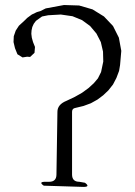

<svg xmlns="http://www.w3.org/2000/svg" viewBox="-20 -773 540 769"><path d="M155.3 -29.3Q132.8 -44.9 161.1 -44.9H176.8Q206.1 -44.9 206.1 -74.2L210 -325.2Q210 -354.5 246.1 -369.1L279.3 -384.8L308.6 -401.4L334 -419.9L355.5 -439.5L372.1 -459L384.8 -484.4L393.6 -526.4L392.6 -566.4L383.8 -604.5L366.2 -638.7L340.8 -668.9L308.6 -692.4L270.5 -708L223.6 -714.8L172.9 -711.9L148.4 -707L124 -689.5L115.2 -677.7L109.4 -665L106.4 -651.4L105.5 -637.7L107.4 -622.1L112.3 -604.5L120.1 -585L118.2 -561.5L100.6 -544.9L88.9 -545.9L70.3 -543L49.8 -555.7L40 -580.1L34.2 -604.5L35.2 -627.9L43 -650.4L55.7 -669.9L80.1 -692.4L88.9 -701.2L107.4 -714.8L127.9 -724.6L141.6 -728.5L163.1 -739.3L236.3 -752.9L296.9 -751L350.6 -735.4L396.5 -707L432.6 -668.9L456.1 -622.1L465.8 -569.3L460.9 -512.7L457 -489.3L446.3 -460.9L432.6 -434.6L414.1 -411.1L393.6 -391.6L370.1 -374L343.8 -359.4L314.5 -348.6L282.2 -340.8Q268.6 -338.9 268.6 -325.2V-74.2Q268.6 -44.9 297.9 -44.9L320.3 -41Q342.8 -24.4 314.5 -24.4Z"/></svg>

Font: B2 Hana
Style: Regular
Weight: 500
Version: 2020-08-05; (max)